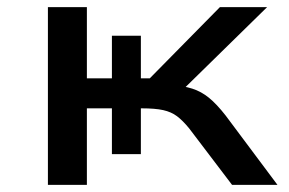

<svg xmlns="http://www.w3.org/2000/svg" viewBox="-20 -517 808 537"><path d="M114 0V-497H223V-298H293V-417H374V-298H399L595 -497H727L477 -252L456 -280Q493 -277 518 -269Q543 -261 564.5 -243.5Q586 -226 611 -194L756 0H629L509 -158Q491 -180 475 -192Q459 -204 436.5 -209Q414 -214 376 -214H356L374 -242V-86H293V-214H223V0Z"/></svg>

Font: Nunito Sans 7pt Expanded Medium
Style: Regular
Weight: 500
Width: 7
Designer: Vernon Adams
Foundry: Vernon Adams
Version: Version 3.101;gftools[0.9.27]